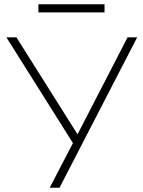

<svg xmlns="http://www.w3.org/2000/svg" viewBox="-20 -880 668 900"><path d="M213 0 329 -223V-198L10 -705H57L350 -240H338L578 -705H623L259 0ZM160 -822V-860H470V-822Z"/></svg>

Font: Nunito Sans 12pt ExtraLight
Style: Regular
Weight: 200
Designer: Vernon Adams
Foundry: Vernon Adams
Version: Version 3.101;gftools[0.9.27]